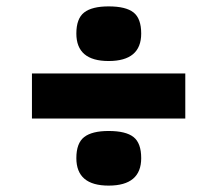

<svg xmlns="http://www.w3.org/2000/svg" viewBox="-20 -581 680 601"><path d="M80 -351H560V-210H80ZM219 -86Q219 -133 243.5 -152Q268 -171 320 -171Q374 -171 398 -152Q422 -133 422 -86Q422 0 320 0Q219 0 219 -86ZM219 -476Q219 -523 243.5 -542Q268 -561 320 -561Q374 -561 398 -542Q422 -523 422 -476Q422 -390 320 -390Q219 -390 219 -476Z"/></svg>

Font: Gold Bold
Style: Regular
Weight: 400
Designer: jaiki
Version: Version 1.000